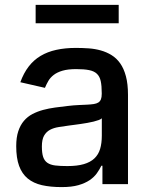

<svg xmlns="http://www.w3.org/2000/svg" viewBox="-20 -747 609 779"><path d="M45.8 -154.1Q45.8 -189.6 54.2 -214.7Q62.5 -239.7 77.1 -256.7Q91.6 -273.8 111.7 -284.3Q131.7 -294.7 154.8 -301Q177.9 -307.2 203.5 -310.7Q229 -314.3 255 -317.1Q279.5 -320 299.2 -320.8Q318.9 -321.7 334.2 -322.4Q349.4 -323.2 360.6 -324.9Q371.8 -326.7 378.9 -331.1Q386 -335.6 389.4 -343.9Q392.8 -352.3 392.8 -366.5V-369Q392.8 -398.8 388.7 -417.8Q384.6 -436.8 373.2 -447.6Q361.9 -458.5 341.6 -462.5Q321.4 -466.6 289.1 -466.6Q255.7 -466.6 233.8 -460.2Q212 -453.8 198.2 -443.2Q184.3 -432.5 176.3 -418.9Q168.3 -405.2 162.3 -390.6L62.5 -413.4Q76 -450.6 96.4 -477.1Q116.8 -503.6 144.7 -520.2Q172.6 -536.9 208.3 -544.7Q244 -552.6 287.6 -552.6Q313.9 -552.6 339.7 -550.8Q365.4 -549 388.8 -542.4Q412.3 -535.9 432.5 -523.4Q452.8 -511 467.7 -489.9Q482.6 -468.8 490.9 -437.5Q499.3 -406.2 499.3 -362.2V0H395.6V-74.6H391.3Q383.9 -59.3 372.9 -43.9Q361.9 -28.4 343.6 -16Q325.3 -3.6 297.9 4.3Q270.6 12.1 230.1 12.1Q184.7 12.1 150.2 4.3Q115.8 -3.6 92.5 -22.7Q69.2 -41.9 57.5 -73.9Q45.8 -105.8 45.8 -154.1ZM149.9 -152.7Q149.9 -126.4 155 -110.6Q160.2 -94.8 172.2 -86.5Q184.3 -78.1 204.2 -75.6Q224.1 -73.2 253.2 -73.2Q293 -73.2 319.8 -81Q346.6 -88.8 362.9 -104.2Q379.3 -119.7 386.2 -142.8Q393.1 -165.8 393.1 -196.7V-267Q389.2 -263.1 380.5 -259.9Q371.8 -256.7 359.9 -253.7Q348 -250.7 334.5 -248.4Q321 -246.1 307.7 -244.1Q294.4 -242.2 282.3 -240.6Q270.2 -239 261.7 -237.9Q238.6 -234.7 218.2 -231.5Q197.8 -228.3 182.7 -220.2Q167.6 -212 158.7 -196.4Q149.9 -180.8 149.9 -152.7ZM124.6 -652.7V-727.3H461.6V-652.7Z"/></svg>

Font: Cannonade Med
Style: Regular
Weight: 500
Designer: Rasmus Andersson
Foundry: rsms
Version: Version 3.012;git-f93a4a705